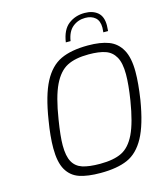

<svg xmlns="http://www.w3.org/2000/svg" viewBox="-134 -1028 959 1132"><g transform="rotate(-15 345.5 -462.0)"><path d="M106 -207Q106 -279 122 -374Q145 -521 186.5 -600Q228 -679 292.5 -709.5Q357 -740 460 -740Q536 -740 586 -721Q636 -702 663.5 -653Q691 -604 691 -518Q691 -449 676 -350Q652 -204 610 -127Q568 -50 504 -22Q440 6 339 6Q260 6 210 -11Q160 -28 133 -74.5Q106 -121 106 -207ZM618 -361Q633 -456 633 -518Q633 -587 612 -624Q591 -661 552 -674.5Q513 -688 450 -688Q368 -688 318 -662Q268 -636 234.5 -566.5Q201 -497 180 -363Q164 -264 164 -209Q164 -143 183.5 -108Q203 -73 242.5 -60Q282 -47 350 -47Q433 -47 482.5 -71.5Q532 -96 564.5 -163.5Q597 -231 618 -361ZM490 -930Q539 -930 569 -905Q599 -880 599 -826Q599 -817 597 -791H568Q570 -811 570 -819Q570 -861 547 -881Q524 -901 486 -901Q442 -901 409.5 -874.5Q377 -848 368 -791H339Q350 -866 391.5 -898Q433 -930 490 -930Z"/></g></svg>

Font: Exo Light
Style: Italic
Weight: 300
Italic angle: -9°
Designer: Natanael Gama
Foundry: Natanael Gama
Version: Version 1.500; ttfautohint (v1.6)